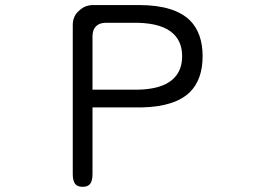

<svg xmlns="http://www.w3.org/2000/svg" viewBox="-20 -718 1040 751"><path d="M276.4 3.9Q285.2 12.7 303.2 12.7Q321.3 12.7 330.1 3.9Q341.8 -7.8 341.8 -36.1V-297.9H536.1Q665 -300.8 723.6 -358.4Q772.5 -408.2 772.5 -498Q772.5 -587.9 723.6 -637.7Q662.1 -698.2 524.4 -698.2H343.8Q313.5 -698.2 291 -677.7Q264.6 -656.2 264.6 -620.1V-36.1Q264.6 -7.8 276.4 3.9ZM341.8 -367.2V-576.2Q341.8 -601.6 355.5 -615.2Q369.1 -628.9 394.5 -628.9H516.6Q617.2 -627 660.2 -584Q692.4 -551.8 692.4 -498Q692.4 -484.4 690.4 -472.7Q688.5 -460.9 684.6 -450.2Q654.3 -369.1 516.6 -367.2Z"/></svg>

Font: FakePearl
Style: ExtraLight
Weight: 300
Version: Version 1.2